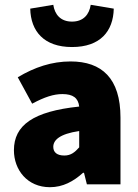

<svg xmlns="http://www.w3.org/2000/svg" viewBox="-20 -768 576 800"><path d="M188 12C242 12 286 -12 326 -48H330L342 0H482V-278C482 -442 404 -512 274 -512C196 -512 124 -488 54 -446L114 -336C166 -364 204 -376 240 -376C284 -376 306 -360 310 -324C118 -304 38 -246 38 -142C38 -60 94 12 188 12ZM248 -120C218 -120 202 -133 202 -156C202 -184 228 -210 310 -222V-154C292 -134 276 -120 248 -120ZM280 -572C398 -572 452 -638 454 -732L358 -748C352 -708 328 -678 280 -678C232 -678 208 -708 202 -748L106 -732C108 -638 163 -572 280 -572Z"/></svg>

Font: Source Sans Pro Black
Style: Regular
Weight: 900
Designer: Paul D. Hunt
Foundry: Adobe Systems Incorporated
Version: Version 3.006;hotconv 1.0.111;makeotfexe 2.5.65597